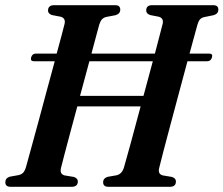

<svg xmlns="http://www.w3.org/2000/svg" viewBox="-26 -720 861 740"><path d="M209 -72.5Q203.5 -49.5 222.5 -44L259 -38Q274 -32.5 274 -21Q274 0 250 0H15Q-5.5 0 -5.5 -17.5Q-5.5 -33.5 11.5 -39L45 -45Q56.5 -47.5 63 -54.2Q69.5 -61 74 -75.5Q80 -97.5 92.5 -142.8Q105 -188 120.8 -246.2Q136.5 -304.5 153.2 -366.8Q170 -429 185 -484H105Q90 -484 94 -499Q98.5 -513.5 112.5 -513.5H192.5Q203 -551.5 210.8 -581.5Q218.5 -611.5 223 -628.5Q227.5 -650 208 -655.5L174 -662Q159 -667.5 159 -679.5Q159.5 -700 182.5 -700H417.5Q429 -700 433.2 -695.2Q437.5 -690.5 437.5 -683Q437.5 -667 419.5 -661.5L382.5 -654.5Q372.5 -651.5 366.8 -645.2Q361 -639 356.5 -625Q352 -608.5 344.2 -579.5Q336.5 -550.5 326.5 -513.5H571Q581 -551.5 588.8 -581.5Q596.5 -611.5 601 -628.5Q605.5 -650 586 -655.5L552.5 -662Q537.5 -667.5 537.5 -679.5Q537.5 -700 560 -700H796Q816 -700 815.5 -682.5Q815.5 -667 797.5 -661.5L760.5 -654Q750.5 -651.5 744.8 -645.2Q739 -639 735 -625Q730.5 -608.5 722.5 -579.5Q714.5 -550.5 704.5 -513.5H779.5Q795.5 -513.5 791 -499Q787 -484 772.5 -484H696.5Q681.5 -428.5 664.8 -365.8Q648 -303 632.2 -244Q616.5 -185 604.5 -139.5Q592.5 -94 587.5 -72.5Q581.5 -49.5 601 -44L637 -38Q652.5 -32.5 652 -20.5Q652 0 628.5 0H392Q371.5 0 371.5 -17.5Q371.5 -33 389 -38.5L423.5 -44.5Q444.5 -49.5 452 -75.5Q460 -103 477.8 -168Q495.5 -233 516 -310H272Q258 -258 245.2 -210.5Q232.5 -163 223 -127Q213.5 -91 209 -72.5ZM282.5 -350.5H527Q536.5 -385 545.5 -419Q554.5 -453 563 -484H318.5Q301.5 -421 282.5 -350.5Z"/></svg>

Font: Fraunces 144pt S050 SemiBold
Style: Italic
Weight: 600
Italic angle: -16°
Version: Version 1.000; ttfautohint (v1.8.3)